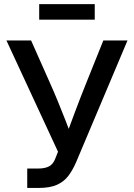

<svg xmlns="http://www.w3.org/2000/svg" viewBox="-20 -927 661 947"><path d="M114.3 0V-95.7H167Q202.6 -95.7 222.7 -106.9Q242.7 -118.2 252.4 -144L266.1 -178.7L11.7 -727.5H133.3L225.1 -521Q247.1 -471.7 265.9 -425.8Q284.7 -379.9 301.8 -336.2Q318.8 -292.5 335.9 -247.6H302.7Q326.7 -313 351.6 -379.4Q376.5 -445.8 406.7 -521L489.7 -727.5H608.9L355 -126Q338.4 -87.9 316.9 -59.3Q295.4 -30.8 260.7 -15.4Q226.1 0 170.9 0ZM447.3 -906.7V-830.1H173.3V-906.7Z"/></svg>

Font: Inter 28pt Medium
Style: Regular
Weight: 500
Designer: Rasmus Andersson
Foundry: rsms
Version: Version 4.001;git-66647c0bb